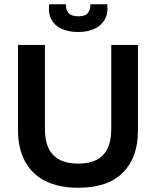

<svg xmlns="http://www.w3.org/2000/svg" viewBox="-20 -872 736 906"><path d="M349 14Q291 14 245.5 1.5Q200 -11 166.5 -34Q133 -57 110.5 -90Q88 -123 76.5 -165Q65 -207 65 -256V-660H192V-262Q192 -208 209.5 -172Q227 -136 261.5 -118Q296 -100 348 -100Q401 -100 435.5 -117.5Q470 -135 487.5 -171.5Q505 -208 505 -262V-660H631V-256Q631 -128 559.5 -57Q488 14 349 14ZM212 -852H292Q289 -829 302.5 -812Q316 -795 350 -795Q384 -795 396 -812Q408 -829 406 -852H486Q491 -809 474.5 -780Q458 -751 425.5 -736Q393 -721 348 -721Q303 -721 270.5 -736Q238 -751 222.5 -780Q207 -809 212 -852Z"/></svg>

Font: Bricolage Grotesque 36pt SemiBold
Style: Regular
Weight: 600
Designer: Mathieu Triay
Foundry: Atelier Triay
Version: Version 1.001;gftools[0.9.33.dev8+g029e19f]